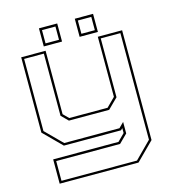

<svg xmlns="http://www.w3.org/2000/svg" viewBox="-125 -774 968 1076"><g transform="rotate(-15 359.0 -235.5)"><path d="M165.5 0 62.5 -103V-540H204V-172L234.5 -141.5H457L507 -191.5V-540H648V97L545 200H87.5V59H466.5L507 18.5V-10L497 0ZM101.5 187H539.5L634.5 91.5V-527H520.5V-185.5L462.5 -128H229L190.5 -166.5V-527H76V-108.5L171 -13.5H491.5L520.5 -42.5V24.5L472 72.5H101.5ZM408.5 -566V-671H514.5V-566ZM200.5 -566V-671H306.5V-566ZM214.5 -580H292.5V-657H214.5ZM422.5 -580H500.5V-657H422.5Z"/></g></svg>

Font: Tourney Expanded Thin
Style: Regular
Weight: 100
Width: 7
Designer: Tyler Finck
Foundry: Etcetera Type Co
Version: Version 1.010; ttfautohint (v1.8.3)